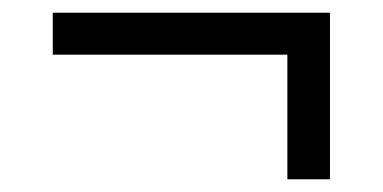

<svg xmlns="http://www.w3.org/2000/svg" viewBox="-20 -414 603 302"><path d="M432 -132H499V-394H63V-328H432Z"/></svg>

Font: Noto Serif SemiBold
Style: Italic
Weight: 600
Italic angle: -12°
Designer: Monotype Design Team
Foundry: Monotype Imaging Inc.
Version: Version 2.014